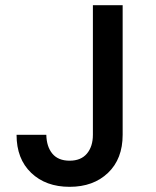

<svg xmlns="http://www.w3.org/2000/svg" viewBox="-20 -715 604 742"><path d="M454 -695V-194Q454 -101 397.5 -47Q341 7 249 7Q157 7 100.5 -47Q44 -101 44 -194H159Q160 -148 182.5 -121Q205 -94 249 -94Q293 -94 316 -121.5Q339 -149 339 -194V-695Z"/></svg>

Font: Poppins-tnum Medium
Style: Regular
Weight: 500
Designer: Ninad Kale (Devanagari), Jonny Pinhorn (Latin)
Foundry: Indian Type Foundry
Version: Version 4.004